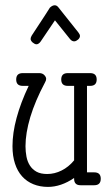

<svg xmlns="http://www.w3.org/2000/svg" viewBox="-20 -714 423 735"><path d="M340.8 -54.2H313V-385.3H325.2C341.8 -385.3 350.1 -393.4 350.1 -409.7C350.1 -425.9 341.8 -434.1 325.2 -434.1H239.3C222.7 -434.1 214.4 -425.9 214.4 -409.7C214.4 -393.4 222.7 -385.3 239.3 -385.3H263.7V-100.1C249.7 -83.2 233.7 -70.2 215.8 -61.3C197.9 -52.3 179.5 -47.9 160.6 -47.9C144 -47.9 130.5 -50.8 119.9 -56.6C109.3 -62.5 100.8 -70.4 94.5 -80.3C88.1 -90.3 83.7 -101.6 81.3 -114.5C78.9 -127.4 77.6 -140.6 77.6 -154.3C77.6 -187.5 83.7 -224.6 95.9 -265.6C108.2 -306.6 127 -350.9 152.3 -398.4C155.3 -403.3 156.7 -407.9 156.7 -412.1C156.7 -416.7 154.4 -421.5 149.7 -426.5C144.9 -431.6 138.5 -434.1 130.4 -434.1H66.9C50.3 -434.1 42 -425.9 42 -409.7C42 -393.4 50.3 -385.3 66.9 -385.3H89.8C69.3 -342.3 53.9 -301.4 43.5 -262.7C33 -224 27.8 -187.8 27.8 -154.3C27.8 -129.2 31 -107 37.4 -87.6C43.7 -68.3 52.8 -52 64.7 -38.8C76.6 -25.6 90.9 -15.6 107.7 -8.8C124.4 -2 143.1 1.5 163.6 1.5C180.2 1.5 196.9 -1.4 213.6 -7.1C230.4 -12.8 247.1 -21.3 263.7 -32.7V-29.8C263.7 -13.2 271.8 -4.9 288.1 -4.9H340.8C357.4 -4.9 365.7 -13.2 365.7 -29.8C365.7 -46.1 357.4 -54.2 340.8 -54.2ZM135.7 -555.2 190.4 -636.2 248 -564.5C252.9 -558.6 258.1 -555.7 263.7 -555.7C266.3 -555.7 268.9 -556.3 271.5 -557.6C274.1 -558.9 276.5 -560.5 278.8 -562.5C281.1 -564.5 282.9 -566.7 284.2 -569.1C285.5 -571.5 286.1 -573.9 286.1 -576.2C286.1 -580.1 284.2 -584.5 280.3 -589.4L202.6 -687C198.7 -691.6 194.3 -693.8 189.5 -693.8C183.6 -693.8 177.4 -690.8 170.9 -684.6C167.6 -678.7 144.5 -643.2 101.6 -578.1C98.6 -573.2 97.2 -568.8 97.2 -564.9C97.2 -562.7 97.9 -560.3 99.4 -557.9C100.8 -555.4 102.7 -553.2 105 -551.3C107.3 -549.3 109.7 -547.7 112.3 -546.4C114.9 -545.1 117.4 -544.4 119.6 -544.4C122.6 -544.4 125.5 -545.5 128.4 -547.6C131.3 -549.7 133.8 -552.2 135.7 -555.2Z"/></svg>

Font: Nathan
Style: Regular
Weight: 400
Designer: Peter Wiegel
Foundry: Peter Wiegel
Version: Version 1.001 2009